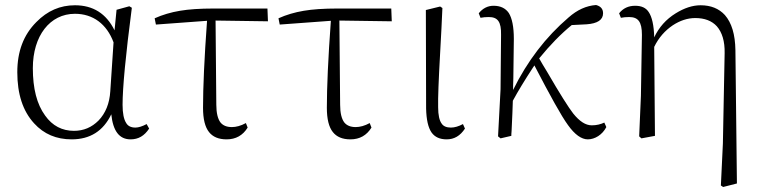

<svg xmlns="http://www.w3.org/2000/svg" viewBox="-20 -542 3041 766"><path d="M266 14C339 14 392 -19 424 -86C431 -19 456 14 501 14C532 14 556 0 575 -29L565 -47C548 -38 533 -33 520 -33C503 -33 490 -39 483 -52C474 -66 469 -90 469 -124C469 -191 481 -320 506 -511L496 -517L445 -503L437 -421C404 -488 351 -521 279 -521C220 -521 169 -499 125 -454C74 -403 49 -337 49 -254C49 -167 71 -99 116 -50C155 -7 205 14 266 14ZM275 -20C228 -20 189 -40 160 -81C127 -126 111 -189 111 -270C111 -399 179 -487 279 -487C351 -487 406 -446 433 -373L420 -178C417 -129 401 -90 373 -61C346 -34 314 -20 275 -20Z M884 14C921 14 949 -2 968 -33L961 -51C941 -40 922 -35 905 -35C885 -35 870 -41 860 -53C849 -67 843 -91 843 -124L840 -460L1049 -457L1047 -508H831C778 -508 733 -505 698 -499C662 -493 628 -483 597 -469L602 -444L806 -459C795 -308 790 -193 790 -112C790 -67 798 -35 814 -15C829 4 852 14 884 14Z M1378 14C1415 14 1443 -2 1462 -33L1455 -51C1435 -40 1416 -35 1399 -35C1379 -35 1364 -41 1354 -53C1343 -67 1337 -91 1337 -124L1334 -460L1543 -457L1541 -508H1325C1272 -508 1227 -505 1192 -499C1156 -493 1122 -483 1091 -469L1096 -444L1300 -459C1289 -308 1284 -193 1284 -112C1284 -67 1292 -35 1308 -15C1323 4 1346 14 1378 14Z M1762 14C1792 14 1816 0 1835 -29L1827 -47C1810 -38 1794 -33 1779 -33C1762 -33 1749 -38 1742 -49C1733 -61 1728 -83 1728 -114C1727 -151 1730 -224 1736 -331C1740 -402 1743 -461 1745 -510L1736 -516L1679 -502L1680 -109C1681 -65 1688 -33 1702 -13C1715 5 1735 14 1762 14Z M2325 14C2353 14 2383 -4 2399 -35L2391 -53C2376 -46 2360 -42 2341 -42C2316 -42 2292 -58 2267 -89C2249 -112 2214 -167 2163 -255C2149 -278 2138 -296 2131 -309C2174 -362 2218 -407 2261 -442L2320 -445C2364 -448 2386 -463 2386 -489C2386 -506 2377 -517 2358 -522C2319 -519 2283 -503 2248 -472C2158 -395 2084 -299 2027 -183C2027 -192 2027 -208 2028 -230C2029 -314 2030 -366 2030 -387C2030 -435 2023 -469 2010 -490C1997 -509 1977 -519 1949 -519C1926 -519 1906 -509 1890 -489L1897 -471C1907 -473 1918 -474 1930 -474C1966 -474 1980 -455 1979 -403L1977 -186L1967 2L1977 10L2020 0C2020 -4 2020 -10 2021 -19C2024 -74 2025 -114 2026 -140C2047 -179 2074 -223 2106 -272C2109 -276 2111 -279 2112 -281C2175 -160 2219 -80 2246 -43C2273 -5 2300 14 2325 14Z M2920 190 2914 -342C2913 -405 2899 -451 2872 -482C2848 -508 2816 -521 2775 -521C2743 -521 2710 -510 2676 -489C2637 -465 2609 -433 2590 -393C2589 -441 2581 -475 2568 -494C2557 -511 2539 -519 2514 -519C2487 -519 2466 -509 2450 -489L2457 -471C2467 -473 2478 -474 2490 -474C2526 -474 2541 -455 2541 -403L2537 -160L2530 2L2539 10L2593 0L2590 -355C2608 -392 2633 -420 2664 -441C2693 -460 2723 -470 2754 -470C2791 -470 2820 -459 2840 -437C2861 -413 2872 -377 2871 -330L2864 31L2856 198L2865 204Z"/></svg>

Font: AllPunType ExtraLight
Style: Regular
Weight: 280
Version: 1.0